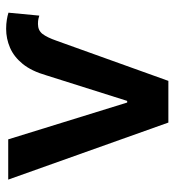

<svg xmlns="http://www.w3.org/2000/svg" viewBox="10 -604 593 654"><g transform="rotate(-90 307.0 -276.5)"><path d="M22.7 -545.5H159.8L285.2 -140.3H290.8L377.8 -415.5Q392.4 -466.3 416.9 -496.3Q441.4 -526.3 472.1 -539.4Q502.8 -552.6 536.2 -552.6Q553.3 -552.6 567.3 -550.2Q581.3 -547.9 591.3 -544.7L581.3 -439.6Q577.8 -440.7 570.8 -442.5Q563.9 -444.2 552.9 -444.2Q530.9 -444.2 519 -428.8Q507.1 -413.4 495.7 -380.7L359 0H217Z"/></g></svg>

Font: DeltaSans SemiBold
Style: Regular
Weight: 600
Designer: Rasmus Andersson
Foundry: rsms
Version: Version 3.012